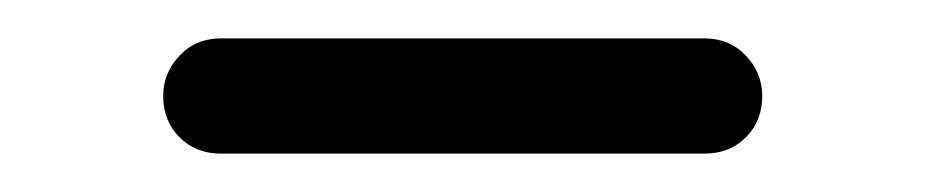

<svg xmlns="http://www.w3.org/2000/svg" viewBox="-20 -304 482 100"><path d="M95 -224Q82 -224 73.5 -232.5Q65 -241 65 -254Q65 -266 73.5 -275Q82 -284 95 -284H347Q360 -284 368.5 -275Q377 -266 377 -254Q377 -241 368.5 -232.5Q360 -224 347 -224Z"/></svg>

Font: Shin Retro Maru Gothic Regular
Style: Regular
Weight: 400
Designer: Iose
Foundry: Typographish
Version: Version 1.002